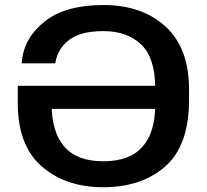

<svg xmlns="http://www.w3.org/2000/svg" viewBox="-20 -746 841 780"><path d="M121.1 -397.5V-303.7H678.7V-397.5ZM610.4 -390.6V-318.4Q610.4 -207.5 558.3 -149.2Q506.3 -90.8 399.4 -90.8Q293 -90.8 241.5 -150.1Q189.9 -209.5 189.9 -320.8V-397.5H52.2V-327.6Q52.2 -154.8 149.4 -70.1Q246.6 14.6 399.4 14.6Q555.2 14.6 651.6 -70.1Q748 -154.8 748 -340.8V-382.3Q748 -551.3 652.3 -638.4Q556.6 -725.6 399.9 -725.6Q246.6 -725.6 162.4 -659.4Q78.1 -593.3 68.8 -497.1L68.4 -488.8H204.6L206.1 -496.1Q215.8 -550.3 262.5 -585Q309.1 -619.6 400.4 -619.6Q497.1 -619.6 553.7 -564.9Q610.4 -510.3 610.4 -390.6Z"/></svg>

Font: Roboto Flex
Style: wght 600 wdth 140 opsz 13.0 GRAD 0.00 slnt 0.00 XTRA 468 XOPQ 96 YOPQ 79 YTLC 514 YTUC 712 YTAS 750 YTDE -203.00 YTFI 738
Weight: 600
Width: 8
Designer: Berlow after Robertson
Foundry: Google
Version: Version 3.100